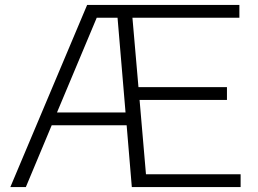

<svg xmlns="http://www.w3.org/2000/svg" viewBox="-20 -760 1050 780"><path d="M22 0 334 -740H952.5V-688H518L542.5 -406H902V-354H547L573 -52H957.5V0H515.5L494.5 -251H190L85 0ZM373 -688 211.5 -303H490L457.5 -688Z"/></svg>

Font: Encode Sans Expanded Light
Style: Regular
Weight: 300
Width: 7
Designer: Multiple Designers
Foundry: Impallari Type
Version: Version 3.000; ttfautohint (v1.8.3) -l 8 -r 50 -G 200 -x 14 